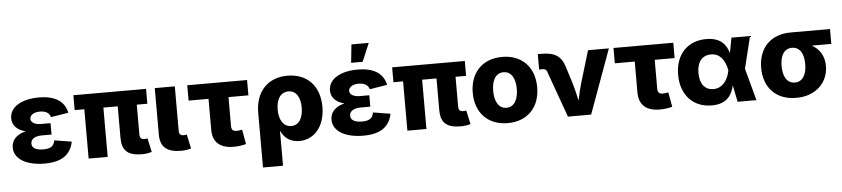

<svg xmlns="http://www.w3.org/2000/svg" viewBox="-51 -1096 7137 1627"><g transform="rotate(-5 3518.0 -283.0)"><path d="M289.6 9.8C437.5 9.8 511.7 -45.9 534.7 -155.3L387.7 -179.2C379.4 -131.8 353.5 -110.8 289.1 -110.8C221.7 -110.8 192.4 -133.8 192.4 -168C192.4 -205.6 225.6 -230 288.6 -230H369.1V-327.1H288.6C235.8 -327.1 202.1 -348.1 202.1 -377.9C202.1 -407.2 232.4 -432.6 288.1 -432.6C339.4 -432.6 369.1 -411.1 377.4 -377.4L526.9 -401.9C506.3 -502.9 422.9 -552.7 289.1 -552.7C148.4 -552.7 40.5 -497.1 40.5 -396C40.5 -336.9 80.6 -294.9 152.8 -276.4C72.3 -256.3 31.7 -210.4 31.7 -148.9C31.7 -46.9 142.1 9.8 289.6 9.8Z M1119.1 2.9C1157.7 2.9 1187 -4.4 1202.1 -9.8L1176.3 -127C1170.9 -125 1163.6 -124 1149.4 -124C1122.6 -124 1110.8 -137.2 1110.8 -166.5V-419.4H1200.7V-545.9H582.5V-419.4H664.6V0H826.7V-419.4H948.7V-149.9C948.7 -45.4 995.6 2.9 1119.1 2.9Z M1453.6 2.9C1491.7 2.9 1521 -4.4 1536.6 -9.8L1510.7 -130.4C1505.4 -127.9 1498 -127 1483.9 -127C1457 -127 1445.3 -140.1 1445.3 -169.4V-545.9H1274.9V-149.9C1274.9 -45.4 1330.1 2.9 1453.6 2.9Z M1897 7.8C1929.7 7.8 1965.3 4.4 2003.9 -6.3L1981.4 -130.4C1972.7 -127.9 1946.3 -124.5 1934.6 -124.5C1903.8 -124.5 1890.6 -138.2 1890.6 -167V-415.5H2060.1V-545.9H1551.3V-415.5H1720.7V-151.9C1720.7 -47.9 1781.2 7.8 1897 7.8Z M2129.9 204.1H2300.3V-88.4H2304.2C2325.7 -39.1 2374 7.8 2457 7.8C2578.6 7.8 2676.3 -92.3 2676.3 -264.2C2676.3 -446.8 2566.4 -552.7 2403.3 -552.7C2230 -552.7 2129.9 -433.6 2129.9 -261.7ZM2399.4 -125C2334.5 -125 2296.4 -184.1 2296.4 -273.4C2296.4 -363.8 2335 -419.4 2399.9 -419.4C2465.8 -419.4 2501 -361.3 2501 -273.4C2501 -183.6 2464.8 -125 2399.4 -125Z M3001 9.8C3148.9 9.8 3223.1 -45.9 3246.1 -155.3L3099.1 -179.2C3090.8 -131.8 3064.9 -110.8 3000.5 -110.8C2933.1 -110.8 2903.8 -133.8 2903.8 -168C2903.8 -205.6 2937 -230 3000 -230H3080.6V-327.1H3000C2947.3 -327.1 2913.6 -348.1 2913.6 -377.9C2913.6 -407.2 2943.8 -432.6 2999.5 -432.6C3050.8 -432.6 3080.6 -411.1 3088.9 -377.4L3238.3 -401.9C3217.8 -502.9 3134.3 -552.7 3000.5 -552.7C2859.9 -552.7 2752 -497.1 2752 -396C2752 -336.9 2792 -294.9 2864.3 -276.4C2783.7 -256.3 2743.2 -210.4 2743.2 -148.9C2743.2 -46.9 2853.5 9.8 3001 9.8ZM2951.2 -614.3H3049.3L3114.7 -769.5H2967.3Z M3830.6 2.9C3869.1 2.9 3898.4 -4.4 3913.6 -9.8L3887.7 -127C3882.3 -125 3875 -124 3860.8 -124C3834 -124 3822.3 -137.2 3822.3 -166.5V-419.4H3912.1V-545.9H3293.9V-419.4H3376V0H3538.1V-419.4H3660.2V-149.9C3660.2 -45.4 3707 2.9 3830.6 2.9Z M4230 10.3C4400.4 10.3 4503.9 -103 4503.9 -271C4503.9 -439.5 4400.4 -552.7 4230 -552.7C4059.1 -552.7 3955.6 -439.5 3955.6 -271C3955.6 -103 4059.1 10.3 4230 10.3ZM4230 -120.1C4164.6 -120.1 4129.4 -181.2 4129.4 -272C4129.4 -363.3 4164.6 -422.4 4230 -422.4C4295.4 -422.4 4330.6 -363.3 4330.6 -272C4330.6 -181.2 4295.4 -120.1 4230 -120.1Z M4741.7 0H4939L5137.7 -545.9H4960.4L4879.9 -278.8C4865.2 -229.5 4854 -180.2 4843.3 -127.4C4832 -180.2 4820.3 -229.5 4805.7 -278.8L4761.2 -419.4C4733.9 -513.2 4677.2 -549.8 4565.9 -549.8H4533.2V-418.9H4564C4582.5 -418.9 4593.8 -411.6 4599.6 -396Z M5522.5 7.8C5555.2 7.8 5590.8 4.4 5629.4 -6.3L5606.9 -130.4C5598.1 -127.9 5571.8 -124.5 5560.1 -124.5C5529.3 -124.5 5516.1 -138.2 5516.1 -167V-415.5H5685.5V-545.9H5176.8V-415.5H5346.2V-151.9C5346.2 -47.9 5406.7 7.8 5522.5 7.8Z M5964.8 11.7C6102.1 11.7 6139.6 -70.8 6156.2 -142.1L6185.1 0H6345.2L6271.5 -272.9L6338.4 -545.9H6180.2L6156.2 -416.5C6137.2 -483.4 6093.3 -552.7 5965.8 -552.7C5805.7 -552.7 5702.6 -442.9 5702.6 -271.5C5702.6 -99.6 5805.7 11.7 5964.8 11.7ZM6129.9 -272.9V-271.5C6115.2 -192.4 6069.8 -125 5990.2 -125C5918 -125 5875.5 -179.2 5875.5 -272.5C5875.5 -365.7 5919.4 -419.4 5994.6 -419.4C6071.8 -419.4 6113.3 -358.9 6129.9 -274.4Z M6683.1 10.3C6854 10.3 6957 -99.6 6957 -237.3C6957 -322.3 6918 -383.8 6852.1 -419.4H7018.6V-545.9H6683.1C6512.2 -545.9 6408.7 -435.5 6408.7 -268.6C6408.7 -100.1 6512.2 10.3 6683.1 10.3ZM6683.1 -415.5C6748.5 -415.5 6783.7 -360.4 6783.7 -268.6C6783.7 -178.2 6748.5 -120.1 6683.1 -120.1C6617.7 -120.1 6582.5 -177.7 6582.5 -268.6C6582.5 -360.4 6617.7 -415.5 6683.1 -415.5Z"/></g></svg>

Font: Inter ExtraBold
Style: Regular
Weight: 800
Designer: Rasmus Andersson
Foundry: rsms
Version: Version 4.001;git-9221beed3